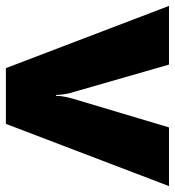

<svg xmlns="http://www.w3.org/2000/svg" viewBox="9 -602 593 651"><g transform="rotate(90 305.5 -276.5)"><path d="M211 0 0 -553H199L293 -226Q295 -222 298.5 -204Q302 -186 302 -170H305Q305 -187 308.5 -202Q312 -217 314 -225L412 -553H611L400 0Z"/></g></svg>

Font: Noto Sans Oriya Blk
Style: Regular
Weight: 900
Designer: Amélie Bonet and Sol Matas
Foundry: Google LLC
Version: Version 2.006; ttfautohint (v1.8.4.7-5d5b)